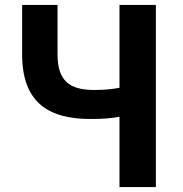

<svg xmlns="http://www.w3.org/2000/svg" viewBox="-20 -761 744 781"><path d="M466 0H614V-741H466V-404C440 -399 409 -395 363 -395C263 -395 214 -432 214 -540V-741H70V-540C70 -346 175 -277 348 -277C400 -277 433 -280 466 -286Z"/></svg>

Font: Noto Sans Mono CJK TC
Style: Bold
Weight: 700
Designer: Ryoko NISHIZUKA 西塚涼子 (kana, bopomofo & ideographs); Paul D. Hunt (Latin, Greek & Cyrillic); Sandoll Communications 산돌커뮤니
Foundry: Adobe
Version: Version 2.004;hotconv 1.0.118;makeotfexe 2.5.65603